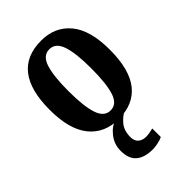

<svg xmlns="http://www.w3.org/2000/svg" viewBox="-233 -639 970 970"><g transform="rotate(-45 252.0 -154.0)"><path d="M251 10Q151 10 94 -59.5Q37 -129 37 -270Q37 -548 254 -548Q352 -548 409.5 -479Q467 -410 467 -270Q467 -129 412 -59.5Q357 10 251 10ZM253 -50Q298 -50 316 -105.5Q334 -161 334 -270Q334 -378 315.5 -433Q297 -488 252 -488Q207 -488 189 -433Q171 -378 171 -270Q171 -161 189.5 -105.5Q208 -50 253 -50ZM266 240Q206 240 175 213.5Q144 187 144 130Q144 83 173 46.5Q202 10 239 0H305Q279 10 253.5 39Q228 68 228 115Q228 144 244.5 157.5Q261 171 285 171Q306 171 337 163V224Q324 231 301.5 235.5Q279 240 266 240Z"/></g></svg>

Font: Noto Serif ExtraCondensed
Style: Bold
Weight: 700
Width: 2
Designer: Monotype Design Team
Foundry: Monotype Imaging Inc.
Version: Version 2.014; ttfautohint (v1.8.4.7-5d5b)